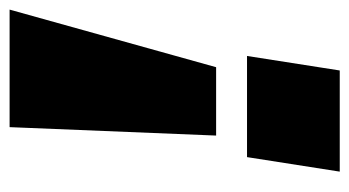

<svg xmlns="http://www.w3.org/2000/svg" viewBox="-188 -558 745 410"><g transform="rotate(-90 185.0 -352.5)"><path d="M101 -264 119 -705H370L247 -264ZM24 0 55 -198H271L240 0Z"/></g></svg>

Font: Nunito Sans 7pt Expanded Black
Style: Italic
Weight: 900
Width: 7
Italic angle: -9°
Designer: Vernon Adams
Foundry: Vernon Adams
Version: Version 3.101;gftools[0.9.27]